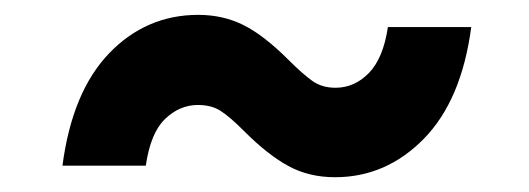

<svg xmlns="http://www.w3.org/2000/svg" viewBox="-20 -423 719 261"><path d="M64.9 -197.8Q78.1 -298.3 128.4 -350.6Q178.7 -402.8 249.5 -402.8Q283.2 -402.8 311 -388.9Q338.9 -375 373 -340.8Q391.1 -322.8 404.3 -313.2Q417.5 -303.7 436 -303.7Q461.9 -303.7 481.4 -323.7Q501 -343.8 507.3 -386.2H620.6Q607.4 -286.6 556.2 -234.4Q504.9 -182.1 435.5 -182.1Q399.9 -182.1 372.1 -197.3Q344.2 -212.4 312 -244.6Q292.5 -264.2 280 -272.2Q267.6 -280.3 249 -280.3Q224.1 -280.3 204.3 -261.2Q184.6 -242.2 178.2 -197.8Z"/></svg>

Font: Inter
Style: Bold Italic
Weight: 700
Italic angle: -9.39999°
Designer: Rasmus Andersson
Foundry: rsms
Version: Version 4.001;git-9221beed3